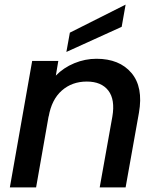

<svg xmlns="http://www.w3.org/2000/svg" viewBox="-20 -816 689 836"><path d="M284.2 -673.8 526.9 -795.9 509.8 -699.2 269 -589.8ZM414.1 0 469.2 -308.1Q481.9 -382.3 451.7 -421.6Q421.4 -460.9 357.9 -460.9Q293.5 -460.9 249 -421.6Q204.6 -382.3 191.9 -308.1V-311L137.2 0H22.9L120.1 -550.8H233.9L223.1 -486.8Q256.8 -521.5 303.7 -540.8Q350.6 -560.1 399.9 -560.1Q500 -560.1 552.2 -498.5Q604.5 -437 585 -325.2L526.9 0Z"/></svg>

Font: SVN-Poppins Medium
Style: Italic
Weight: 500
Italic angle: -10°
Designer: Ninad Kale (Devanagari), Jonny Pinhorn (Latin)
Foundry: Indian Type Foundry
Version: Version 3.002 2017